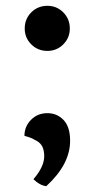

<svg xmlns="http://www.w3.org/2000/svg" viewBox="-20 -530 324 660"><path d="M143 -355Q110 -355 87.5 -377.5Q65 -400 65 -432Q65 -465 87.5 -487.5Q110 -510 143 -510Q175 -510 197.5 -487.5Q220 -465 220 -432Q220 -400 197.5 -377.5Q175 -355 143 -355ZM139 110Q116 107 95 86Q132 43 132 7Q132 -12 126 -25Q120 -38 106.5 -45.5Q93 -53 86 -56Q79 -59 64 -63Q64 -95 86.5 -118Q109 -141 143 -141Q176 -141 198.5 -117.5Q221 -94 221 -46Q221 35 139 110Z"/></svg>

Font: Arima Koshi Bold
Style: Regular
Weight: 700
Designer: Joana Correia and Natanael Gama
Foundry: NDISCOVER
Version: Version 1.019;PS 001.019;hotconv 1.0.88;makeotf.lib2.5.64775